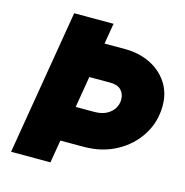

<svg xmlns="http://www.w3.org/2000/svg" viewBox="-104 -798 863 895"><g transform="rotate(15 327.5 -351.0)"><path d="M211 -111 239 -281H354Q390 -281 414 -294Q438 -307 449.5 -327Q461 -347 461 -368Q461 -397 443.5 -414.5Q426 -432 392 -432H264L293 -601H418Q484 -601 538 -575Q592 -549 623.5 -501.5Q655 -454 655 -391Q655 -313 615 -249.5Q575 -186 506 -148.5Q437 -111 348 -111ZM28 -1 145 -701H335L218 -1Z"/></g></svg>

Font: Figtree Black
Style: Italic
Weight: 900
Italic angle: -9.5°
Foundry: Erik Kennedy
Version: Version 2.001;gftools[0.9.30]